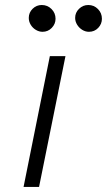

<svg xmlns="http://www.w3.org/2000/svg" viewBox="-20 -736 421 756"><path d="M176.3 -515.1H237.8L133.8 0H72.8ZM275.9 -665.5Q275.9 -686.5 291.3 -701.4Q306.6 -716.3 327.6 -716.3Q350.1 -716.3 365.7 -700.4Q381.3 -684.6 381.3 -662.1Q381.3 -641.6 366.7 -626.2Q352.1 -610.8 330.1 -610.8Q316.4 -610.8 304 -618.4Q291.5 -626 283.7 -638.7Q275.9 -651.4 275.9 -665.5ZM93.3 -665.5Q93.3 -686.5 108.4 -701.4Q123.5 -716.3 144.5 -716.3Q167 -716.3 182.9 -700.4Q198.7 -684.6 198.7 -662.1Q198.7 -641.6 183.8 -626.2Q168.9 -610.8 147.5 -610.8Q133.8 -610.8 121.1 -618.4Q108.4 -626 100.8 -638.7Q93.3 -651.4 93.3 -665.5Z"/></svg>

Font: Reddit Sans Chocolate Light
Style: Italic
Weight: 300
Italic angle: -11.25°
Designer: Stephen Hutchings
Version: Version 1.013